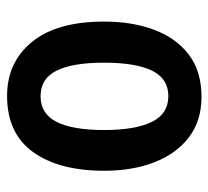

<svg xmlns="http://www.w3.org/2000/svg" viewBox="-44 -550 603 556"><g transform="rotate(-90 258.0 -271.5)"><path d="M474 -272Q474 -190 450 -126.5Q426 -63 378 -26.5Q330 10 256 10Q187 10 139.5 -26Q92 -62 67 -125.5Q42 -189 42 -272Q42 -402 96 -477.5Q150 -553 259 -553Q356 -553 415 -481Q474 -409 474 -272ZM160 -272Q160 -182 183.5 -134Q207 -86 258 -86Q309 -86 332 -133.5Q355 -181 355 -272Q355 -363 332 -409.5Q309 -456 258 -456Q207 -456 183.5 -409.5Q160 -363 160 -272Z"/></g></svg>

Font: Noto Sans Khmer UI Condensed SemiBold
Style: Regular
Weight: 600
Width: 3
Designer: Danh Hong and the Monotype Design Team
Foundry: Monotype Imaging Inc.
Version: Version 2.002; ttfautohint (v1.8.4.7-5d5b)